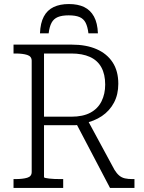

<svg xmlns="http://www.w3.org/2000/svg" viewBox="-20 -931 712 951"><path d="M321 -911Q277 -911 245.5 -896Q214 -881 197 -849Q180 -817 178 -766H221Q225 -799 235.5 -818.5Q246 -838 266.5 -846.5Q287 -855 320 -855Q354 -855 374 -846.5Q394 -838 404 -818.5Q414 -799 418 -766H465Q463 -817 445.5 -849Q428 -881 397 -896Q366 -911 321 -911ZM354 -326 525 0H646V-44H635Q615 -44 599 -47.5Q583 -51 570.5 -61.5Q558 -72 547 -90L408 -347ZM198 -54V-666H333Q388 -666 425.5 -649Q463 -632 482 -597.5Q501 -563 501 -512Q501 -466 483 -429.5Q465 -393 428 -373Q391 -353 333 -353H182L185 -311H354Q361 -311 367 -312Q373 -313 380 -315Q387 -317 394 -320Q446 -330 484.5 -356Q523 -382 544.5 -422.5Q566 -463 566 -516Q566 -579 538 -622Q510 -665 458.5 -687.5Q407 -710 335 -710H47V-666H57Q92 -666 114.5 -659Q137 -652 137 -630V-79Q137 -57 114.5 -50.5Q92 -44 57 -44H47V0H293V-44H279Q265 -44 250.5 -44.5Q236 -45 224 -46.5Q212 -48 205 -49.5Q198 -51 198 -54Z"/></svg>

Font: Roboto Serif SemiCondensed ExtraLight
Style: Regular
Weight: 250
Width: 4
Designer: Greg Gazdowicz
Foundry: Commercial Type
Version: Version 1.007